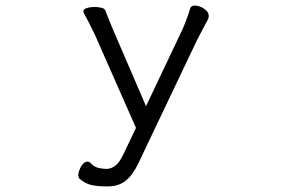

<svg xmlns="http://www.w3.org/2000/svg" viewBox="-20 -505 1040 689"><path d="M356 164Q337 164 313 160Q289 156 266 137Q261 132 261 124Q261 110 271 92.5Q281 75 294 75Q301 75 307 82Q320 95 335 98Q350 101 363 101Q379 101 394.5 89Q410 77 424 46L468 -46L322 -377Q315 -392 302.5 -417Q290 -442 281 -458Q279 -462 279 -464Q279 -472 291.5 -476Q304 -480 319 -480Q333 -480 344.5 -477Q356 -474 358 -467Q365 -449 372.5 -430.5Q380 -412 388 -393L504 -124L627 -383Q637 -403 646.5 -428Q656 -453 663 -476Q666 -485 680 -485Q695 -485 712 -474Q729 -463 729 -447Q729 -441 726 -435Q718 -420 707 -399.5Q696 -379 687 -361L476 82Q456 124 430.5 144Q405 164 366 164Z"/></svg>

Font: Moon Stars Kai HW
Style: Regular
Weight: 400
Designer: GuiWonder
Version: Version 1.101